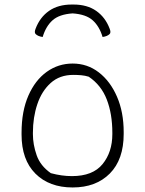

<svg xmlns="http://www.w3.org/2000/svg" viewBox="-20 -816 640 846"><path d="M300 -757Q241 -753 211.5 -726.5Q182 -700 168 -653Q147 -656 137 -666Q130 -673 137 -690Q156 -740 196 -768Q236 -796 296 -796H304Q364 -796 404 -768Q444 -740 463 -690Q470 -673 463 -666Q453 -656 432 -653Q418 -700 388.5 -726.5Q359 -753 300 -757ZM300 -536Q365 -536 415.5 -497Q466 -458 495.5 -390Q525 -322 525 -234V-226Q525 -113 464 -51.5Q403 10 300 10Q197 10 136 -51Q75 -112 75 -223V-231Q75 -326 105 -394.5Q135 -463 186 -499.5Q237 -536 300 -536ZM303 -486Q243 -486 203.5 -450.5Q164 -415 144.5 -357Q125 -299 125 -231V-225Q125 -179 141.5 -132Q158 -85 204 -53Q252 -40 297 -40Q389 -40 432 -93Q475 -146 475 -225V-231Q475 -314 450.5 -377.5Q426 -441 371 -478Q355 -483 338 -484.5Q321 -486 303 -486Z"/></svg>

Font: Recursive Mn Csl St Lt
Style: Regular
Weight: 300
Monospace: yes
Version: Version 1.079;hotconv 1.0.112;makeotfexe 2.5.65598; ttfautoh